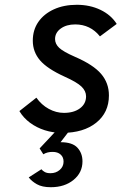

<svg xmlns="http://www.w3.org/2000/svg" viewBox="-20 -543 508 802"><path d="M240.5 12Q201.5 12 167 1Q132.5 -10 105 -30.5Q77.5 -51 61 -79L132 -135Q153 -105 183.8 -88.2Q214.5 -71.5 247 -71.5Q288.5 -71.5 314 -90.5Q339.5 -109.5 339.5 -140.5Q339.5 -163 320.2 -181.5Q301 -200 249.5 -223Q177 -256 147 -291.2Q117 -326.5 117 -373Q117 -418 140.2 -451.5Q163.5 -485 205 -504Q246.5 -523 301 -523Q355.5 -523 399.8 -501.8Q444 -480.5 467.5 -443L397.5 -391Q357.5 -441 294 -441Q257.5 -441 233.8 -423.8Q210 -406.5 210 -380Q210 -359.5 227.2 -343.2Q244.5 -327 292.5 -306Q370 -272.5 402.5 -234.2Q435 -196 435 -144.5Q435 -73 382 -30.5Q329 12 240.5 12ZM192 239Q156 239 134 226.5Q112 214 100 198L153 164Q158 170.5 167 175.5Q176 180.5 191 180.5Q213.5 180.5 229.5 166.8Q245.5 153 245.5 132Q245.5 113.5 233.2 102.5Q221 91.5 200 91.5Q188.5 91.5 179.2 93.8Q170 96 161 101.5L145.5 77L218.5 -1H273L233 51Q282.5 51 303.5 74Q324.5 97 324.5 131Q324.5 178 287.2 208.5Q250 239 192 239Z"/></svg>

Font: Overpass Medium
Style: Italic
Weight: 500
Italic angle: -10°
Designer: Delve Withrington, Dave Bailey, Thomas Jockin
Foundry: Delve Fonts LLC
Version: Version 4.000